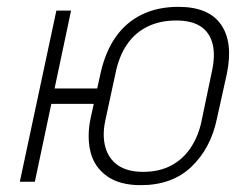

<svg xmlns="http://www.w3.org/2000/svg" viewBox="-20 -532 691 562"><path d="M119 -273 109 -228H276L286 -273ZM615 -185 644 -316Q663 -408 627 -460Q591 -512 502 -512Q442 -512 395.5 -489.5Q349 -467 318.5 -423.5Q288 -380 274 -316L245 -185Q234 -131 245 -87Q256 -43 293 -16.5Q330 10 392 10Q484 10 540.5 -44Q597 -98 615 -185ZM599 -317 570 -178Q561 -134 538.5 -100Q516 -66 481 -47.5Q446 -29 399 -29Q353 -29 325.5 -48Q298 -67 288.5 -101Q279 -135 288 -178L318 -317Q328 -367 351.5 -401.5Q375 -436 411.5 -454Q448 -472 496 -472Q541 -472 567.5 -454.5Q594 -437 602.5 -402.5Q611 -368 599 -317ZM38 0H82L188 -501H145Z"/></svg>

Font: Advent Pro Light
Style: Italic
Weight: 300
Italic angle: -12°
Version: Version 3.000